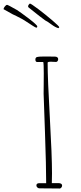

<svg xmlns="http://www.w3.org/2000/svg" viewBox="-122 -1078 464 1094"><path d="M48.8 -1057.6Q46.9 -1057.6 42.5 -1052.2Q38.1 -1046.9 38.1 -1042.5Q38.1 -1036.1 44.4 -1032.7Q116.2 -975.1 135.3 -961.9Q146.5 -957 169.9 -939.5Q194.8 -920.9 211.4 -917.5L215.8 -922.9Q214.4 -929.2 175.5 -962.4Q136.7 -995.6 95.5 -1026.6Q54.2 -1057.6 48.8 -1057.6ZM-25.4 -1021Q-76.7 -1050.3 -81.5 -1050.3Q-86.9 -1050.3 -93.8 -1042Q-100.6 -1033.7 -102.1 -1025.9L-49.8 -996.6Q-33.7 -989.7 3.9 -969.7Q5.4 -969.2 17.1 -961.9L28.3 -954.6Q45.4 -942.9 64.5 -931.2Q81.1 -920.4 85 -920.4Q90.3 -920.4 90.3 -927.7Q90.3 -935.1 43 -971.7Q-8.8 -1010.7 -25.4 -1021ZM85.4 -21.5Q85.4 -15.1 90.6 -10Q95.7 -4.9 103 -4.9Q140.1 -4.9 163.6 -4.4Q186.5 -3.9 218.3 -3.9Q223.1 -3.9 227.5 -9.3Q231.9 -14.6 231.9 -20.5Q231.9 -34.7 209.5 -34.7H173.3Q173.3 -49.3 173.8 -62Q174.3 -74.7 174.3 -89.8Q174.3 -190.4 162.1 -405.3Q149.4 -628.4 149.4 -719.7Q149.4 -722.2 150.9 -723.6Q151.9 -724.6 155.5 -725.3Q159.2 -726.1 162.6 -726.1H173.3Q179.2 -726.1 184.6 -725.6Q189.9 -725.1 197.3 -725.1Q202.6 -725.1 206.1 -730Q209.5 -734.9 209.5 -741.2Q209.5 -748 204.3 -751.7Q199.2 -755.4 191.4 -755.4Q168 -755.4 153.3 -755.9H125Q96.2 -755.9 87.9 -752.9Q79.6 -749 79.6 -738.8Q79.6 -724.6 90.3 -724.6H124.5Q127.4 -715.3 127.4 -661.1Q127.4 -623 127 -594.7L126.5 -543.9L129.9 -448.7L134.3 -323.7Q141.1 -129.9 141.1 -34.2H102.1Q85.4 -34.2 85.4 -21.5Z"/></svg>

Font: Amatica SC
Style: Regular
Weight: 400
Version: Version 2.000